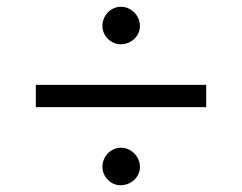

<svg xmlns="http://www.w3.org/2000/svg" viewBox="-20 -537 715 568"><path d="M394 -460C394 -491 368 -517 338 -517C308 -517 283 -492 283 -460C283 -431 308 -406 337 -406C368 -406 394 -430 394 -460ZM590 -220V-286H86V-220ZM394 -43C394 -74 368 -100 338 -100C308 -100 283 -75 283 -43C283 -14 308 11 336 11C368 11 394 -13 394 -43Z"/></svg>

Font: STIXGeneral
Style: Italic
Weight: 400
Italic angle: -16.33°
Designer: MicroPress Inc., with final additions and corrections provided by Coen Hoffman, Elsevier (retired)
Version: Version 1.1.0